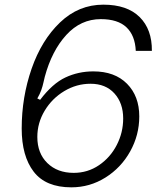

<svg xmlns="http://www.w3.org/2000/svg" viewBox="-20 -793 680 823"><path d="M73 -242Q73 -376 115.5 -498.5Q158 -621 237.5 -697Q317 -773 423 -773Q525 -773 578.5 -720Q632 -667 631 -575H562Q559 -641 522 -676Q485 -711 412 -711Q326 -711 264 -643Q202 -575 172 -464Q170 -457 166.5 -440.5Q163 -424 157 -407Q151 -390 140 -371L152 -365Q205 -435 260.5 -461Q316 -487 380 -487Q472 -487 524.5 -434Q577 -381 577 -294Q577 -214 538 -144Q499 -74 432 -32Q365 10 286 10Q176 10 124.5 -57Q73 -124 73 -242ZM508 -285Q508 -351 470.5 -392.5Q433 -434 368 -434Q308 -434 255.5 -402.5Q203 -371 171.5 -318.5Q140 -266 140 -206Q140 -136 183 -94Q226 -52 296 -52Q356 -52 404.5 -85Q453 -118 480.5 -171.5Q508 -225 508 -285Z"/></svg>

Font: Open Sauce Sans Light Italic
Style: Regular
Weight: 300
Italic angle: -10°
Designer: Alfredo Marco Pradil
Foundry: Creative Sauce Fz LLC
Version: Version 1.477